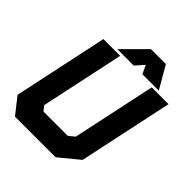

<svg xmlns="http://www.w3.org/2000/svg" viewBox="-232 -1001 1145 1145"><g transform="rotate(45 340.5 -429.0)"><path d="M86 0 5 -103 132 -700H273.5L161 -172L185 -141.5H390L427 -172L539.5 -700H681L554 -103L429 0ZM135.5 -71H409.5L490.5 -135.5L595.5 -629.5L490.5 -135.5L409.5 -71H135.5L82.5 -136.5L187.5 -629.5L82.5 -136.5ZM375 -858H501L583 -716H444.5L419.5 -770L371.5 -716H233ZM400.5 -819 345.5 -761 400.5 -819H457.5L487.5 -761L457.5 -819Z"/></g></svg>

Font: Tourney Black
Style: Italic
Weight: 900
Italic angle: -12°
Version: Version 1.015